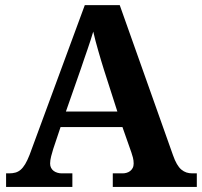

<svg xmlns="http://www.w3.org/2000/svg" viewBox="-20 -734 793 754"><path d="M217.8 -234.9 189 -148.9Q185.1 -136.7 180.9 -120.4Q176.8 -104 176.8 -91.8Q176.8 -82 180.7 -74.7Q184.6 -67.4 190.9 -62.7Q197.3 -58.1 205.3 -55.7Q213.4 -53.2 222.2 -53.2H264.2V0H3.9V-53.2H16.1Q29.3 -53.2 40.3 -56.2Q51.3 -59.1 60.8 -67.1Q70.3 -75.2 78.9 -89.4Q87.4 -103.5 96.2 -126L313 -713.9H450.2L659.2 -125Q666.5 -104 674.6 -90.1Q682.6 -76.2 692.1 -68.1Q701.7 -60.1 712.4 -56.6Q723.1 -53.2 734.9 -53.2H752.9V0H422.9V-53.2H461.9Q469.2 -53.2 477.1 -55.4Q484.9 -57.6 491 -62.3Q497.1 -66.9 501 -74.2Q504.9 -81.5 504.9 -91.8Q504.9 -104 502 -115.2Q499 -126.5 496.1 -134.8L460.9 -234.9ZM388.2 -460Q382.8 -477.1 377.2 -495.8Q371.6 -514.6 366 -534.2Q360.4 -553.7 355.2 -573Q350.1 -592.3 346.2 -609.9Q341.8 -594.7 335.9 -576.7Q330.1 -558.6 323.5 -539.6Q316.9 -520.5 310.3 -501.5Q303.7 -482.4 297.9 -464.8L238.8 -295.9H440.9Z"/></svg>

Font: Droid Serif
Style: Bold
Weight: 700
Designer: Monotype Design team
Foundry: Monotype Imaging Inc.
Version: Version 1.03